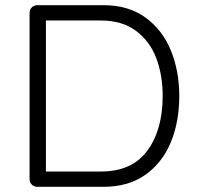

<svg xmlns="http://www.w3.org/2000/svg" viewBox="-20 -720 759 740"><path d="M671 -350Q671 -251 638.5 -172Q606 -93 540.5 -46.5Q475 0 379 0H124Q111 0 102.5 -8.5Q94 -17 94 -30V-670Q94 -683 102.5 -691.5Q111 -700 124 -700H379Q475 -700 540.5 -652.5Q606 -605 638.5 -525.5Q671 -446 671 -350ZM607 -350Q607 -431 582 -496.5Q557 -562 503.5 -601.5Q450 -641 369 -641H157V-59H369Q489 -59 548 -139.5Q607 -220 607 -350Z"/></svg>

Font: Quicksand
Style: Regular
Weight: 400
Designer: Andrew Paglinawan
Foundry: Andrew Paglinawan
Version: Version 3.000